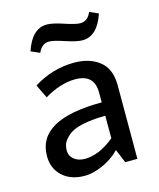

<svg xmlns="http://www.w3.org/2000/svg" viewBox="-103 -735 682 822"><g transform="rotate(-15 237.5 -324.5)"><path d="M322 -273V-317Q322 -398 238 -398Q172 -398 100 -355L71 -415Q155 -468 252 -468Q320 -468 363.5 -433.5Q407 -399 407 -327V0H353L328 -60Q296 -27 252 -7.5Q208 12 172 12Q110 12 73 -22Q36 -56 36 -111Q36 -273 322 -273ZM191 -58Q254 -58 322 -114V-214Q196 -212 156 -176Q137 -159 130.5 -145.5Q124 -132 124 -110.5Q124 -89 142.5 -73.5Q161 -58 191 -58ZM312 -551Q287 -551 239 -567Q191 -583 172 -583Q138 -583 123 -546L84 -563Q115 -656 181 -656Q206 -656 254 -640Q302 -624 321 -624Q355 -624 370 -661L409 -644Q378 -551 312 -551Z"/></g></svg>

Font: Average Sans
Style: Regular
Weight: 400
Designer: Eduardo Rodriguez Tunni
Foundry: Eduardo Rodriguez Tunni
Version: Version 1.001